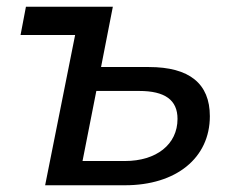

<svg xmlns="http://www.w3.org/2000/svg" viewBox="-20 -550 688 570"><path d="M422 -351H280L315 -530H57L41 -446H203L114 0H351C503 0 603 -81 603 -205C603 -302 542 -351 422 -351ZM351 -72H225L266 -280H393C470 -280 507 -253 507 -197C507 -121 444 -72 351 -72Z"/></svg>

Font: AWKNG-Font Medium
Style: Italic
Weight: 500
Italic angle: -11.3°
Designer: Awakening Church
Foundry: Awakening Church
Version: Version 1.700;PS 001.700;hotconv 1.0.88;makeotf.lib2.5.64775